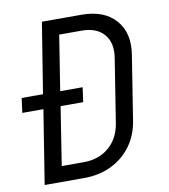

<svg xmlns="http://www.w3.org/2000/svg" viewBox="-82 -800 764 869"><g transform="rotate(-10 300.0 -365.0)"><path d="M53 0 107 -339H10L19 -406H117L169 -730H350Q455 -730 507.5 -670Q560 -610 544 -511L498 -220Q488 -153 452 -103.5Q416 -54 360 -27Q304 0 234 0ZM144 -71H245Q315 -71 361.5 -111Q408 -151 419 -220L465 -511Q476 -579 442 -619Q408 -659 338 -659H236L196 -406H299L290 -339H186Z"/></g></svg>

Font: JetBrains Mono NL Light
Style: Italic
Weight: 300
Italic angle: -9°
Designer: Philipp Nurullin, Konstantin Bulenkov
Foundry: JetBrains
Version: Version 2.304; ttfautohint (v1.8.4.7-5d5b)